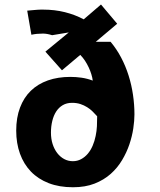

<svg xmlns="http://www.w3.org/2000/svg" viewBox="-20 -800 690 829"><path d="M176 -577 277 -660 205 -648Q183 -655 165.5 -655Q152 -655 139.5 -653.8Q127 -652.5 115.5 -650L97.5 -754L125 -756.5Q136 -757.5 143.5 -758Q151 -758.5 156 -758.5H166Q216 -758.5 260 -747.5Q304 -736.5 341.5 -716.5L416 -780.5L486 -697.5L393.5 -619.5H457.5Q483.5 -588.5 503 -551.5Q522.5 -514.5 535.2 -474Q548 -433.5 554.2 -390.8Q560.5 -348 560.5 -306Q560.5 -279 555.5 -245.5Q550.5 -212 538.8 -177Q527 -142 507.2 -108.8Q487.5 -75.5 458 -49.2Q428.5 -23 388.2 -7.2Q348 8.5 295 8.5Q236 8.5 190.2 -9.2Q144.5 -27 113.5 -59.2Q82.5 -91.5 66.2 -136.5Q50 -181.5 50 -236Q50 -292 66.5 -335.5Q83 -379 113.2 -408.2Q143.5 -437.5 186.8 -452.8Q230 -468 284 -468Q308 -468 332.2 -464.5Q356.5 -461 380.5 -452Q379 -464.5 374.5 -479.2Q370 -494 363 -509Q356 -524 346.8 -538Q337.5 -552 326.5 -563L247.5 -496.5ZM399.5 -298Q390.5 -308 380 -318.5Q369.5 -329 356.2 -337.2Q343 -345.5 327 -350.8Q311 -356 291 -356Q268 -356 251 -346Q234 -336 222.8 -318.8Q211.5 -301.5 205.8 -278Q200 -254.5 200 -227.5Q200 -200.5 207.2 -178Q214.5 -155.5 227.2 -139Q240 -122.5 257.2 -113.2Q274.5 -104 294.5 -104Q314 -104 330.2 -112.8Q346.5 -121.5 359 -136.2Q371.5 -151 380 -170.8Q388.5 -190.5 393 -213Q397.5 -234.5 398.5 -255Q399.5 -275.5 399.5 -298Z"/></svg>

Font: B612
Style: Bold
Weight: 700
Designer: Nicolas Chauveau, Thomas Paillot, Jonathan Favre-Lamarine, Jean-Luc Vinot
Foundry: AIRBUS
Version: Version 1.008